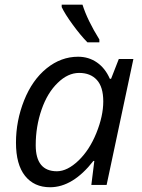

<svg xmlns="http://www.w3.org/2000/svg" viewBox="-20 -786 605 816"><path d="M131.8 -168.9Q131.8 -58.1 222.2 -58.1Q266.6 -58.6 313.5 -103.5Q360.4 -148.4 389.6 -220.7Q418.9 -293 418.9 -355Q418.9 -416.5 391.6 -446.3Q364.3 -476.1 316.4 -476.1Q268.6 -476.1 225.6 -434.1Q181.6 -392.1 156.7 -320.3Q131.8 -248.5 131.8 -168.9ZM312 -544.9Q356.9 -544.9 392.1 -520.5Q427.2 -496.1 446.8 -451.2H452.1L484.9 -535.2H546.9L433.1 0H368.2L380.9 -102.1H377Q289.6 9.8 192.9 9.8Q125 9.8 86.4 -38.6Q47.9 -86.9 47.9 -179.7Q47.9 -272.5 82.5 -359.4Q117.2 -446.3 178.2 -495.6Q239.3 -544.9 312 -544.9ZM402.3 -606H351.6Q322.3 -635.7 289.1 -681.2Q255.9 -726.6 242.2 -755.9V-766.1H330.6Q351.6 -699.7 402.3 -618.2Z"/></svg>

Font: OpenSans-Italic
Style: Italic
Weight: 400
Italic angle: -12°
Foundry: Ascender Corporation
Version: Version 1.10